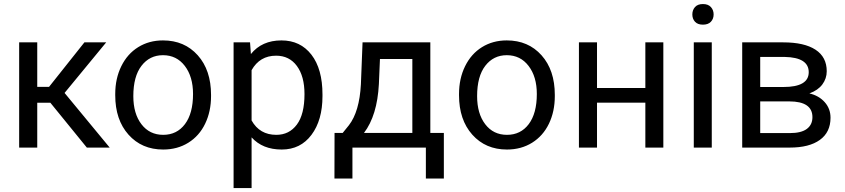

<svg xmlns="http://www.w3.org/2000/svg" viewBox="-20 -741 4241 964"><path d="M232.9 -225.1H167V0H76.2V-528.3H167V-304.7H226.1L403.8 -528.3H513.2L304.2 -274.4L530.8 0H416Z M558.6 0ZM558.6 -269Q558.6 -346.7 589.1 -408.7Q619.6 -470.7 674.1 -504.4Q728.5 -538.1 798.3 -538.1Q906.2 -538.1 972.9 -463.4Q1039.6 -388.7 1039.6 -264.6V-258.3Q1039.6 -181.2 1010 -119.9Q980.5 -58.6 925.5 -24.4Q870.6 9.8 799.3 9.8Q691.9 9.8 625.2 -64.9Q558.6 -139.6 558.6 -262.7ZM649.4 -258.3Q649.4 -170.4 690.2 -117.2Q731 -64 799.3 -64Q868.2 -64 908.7 -117.9Q949.2 -171.9 949.2 -269Q949.2 -356 908 -409.9Q866.7 -463.9 798.3 -463.9Q731.4 -463.9 690.4 -410.6Q649.4 -357.4 649.4 -258.3Z M1152.8 0ZM1599.1 -258.3Q1599.1 -137.7 1543.9 -64Q1488.8 9.8 1394.5 9.8Q1298.3 9.8 1243.2 -51.3V203.1H1152.8V-528.3H1235.4L1239.7 -469.7Q1294.9 -538.1 1393.1 -538.1Q1488.3 -538.1 1543.7 -466.3Q1599.1 -394.5 1599.1 -266.6ZM1508.8 -268.6Q1508.8 -357.9 1470.7 -409.7Q1432.6 -461.4 1366.2 -461.4Q1284.2 -461.4 1243.2 -388.7V-136.2Q1283.7 -64 1367.2 -64Q1432.1 -64 1470.5 -115.5Q1508.8 -167 1508.8 -268.6Z M1700.7 -73.7 1731.9 -112.3Q1784.7 -180.7 1792 -317.4L1800.3 -528.3H2140.6V-73.7H2208.5V155.3H2118.2V0H1749.5V155.3H1659.2L1659.7 -73.7ZM1807.6 -73.7H2050.3V-444.8H1887.7L1882.3 -318.8Q1874 -161.1 1807.6 -73.7Z M2284.7 0ZM2284.7 -269Q2284.7 -346.7 2315.2 -408.7Q2345.7 -470.7 2400.1 -504.4Q2454.6 -538.1 2524.4 -538.1Q2632.3 -538.1 2699 -463.4Q2765.6 -388.7 2765.6 -264.6V-258.3Q2765.6 -181.2 2736.1 -119.9Q2706.5 -58.6 2651.6 -24.4Q2596.7 9.8 2525.4 9.8Q2418 9.8 2351.3 -64.9Q2284.7 -139.6 2284.7 -262.7ZM2375.5 -258.3Q2375.5 -170.4 2416.3 -117.2Q2457 -64 2525.4 -64Q2594.2 -64 2634.8 -117.9Q2675.3 -171.9 2675.3 -269Q2675.3 -356 2634 -409.9Q2592.8 -463.9 2524.4 -463.9Q2457.5 -463.9 2416.5 -410.6Q2375.5 -357.4 2375.5 -258.3Z M3310.5 0H3220.2V-225.6H2977.5V0H2886.7V-528.3H2977.5V-299.3H3220.2V-528.3H3310.5Z M3456.1 0ZM3553.7 0H3463.4V-528.3H3553.7ZM3456.1 -668.5Q3456.1 -690.4 3469.5 -705.6Q3482.9 -720.7 3509.3 -720.7Q3535.6 -720.7 3549.3 -705.6Q3563 -690.4 3563 -668.5Q3563 -646.5 3549.3 -631.8Q3535.6 -617.2 3509.3 -617.2Q3482.9 -617.2 3469.5 -631.8Q3456.1 -646.5 3456.1 -668.5Z M3706.5 0V-528.3H3912.6Q4018.1 -528.3 4074.5 -491.5Q4130.9 -454.6 4130.9 -383.3Q4130.9 -346.7 4108.9 -317.1Q4086.9 -287.6 4043.9 -272Q4091.8 -260.7 4120.8 -228Q4149.9 -195.3 4149.9 -149.9Q4149.9 -77.1 4096.4 -38.6Q4043 0 3945.3 0ZM3796.9 -231.9V-72.8H3946.3Q4002.9 -72.8 4031 -93.8Q4059.1 -114.7 4059.1 -152.8Q4059.1 -231.9 3942.9 -231.9ZM3796.9 -304.2H3913.6Q4040.5 -304.2 4040.5 -378.4Q4040.5 -452.6 3920.4 -455.1H3796.9Z"/></svg>

Font: Roboto-o
Style: o-Regular
Weight: 400
Designer: Google
Version: Version 2.134; 2016; ttfautohint (v1.6)